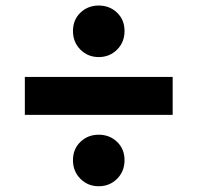

<svg xmlns="http://www.w3.org/2000/svg" viewBox="-20 -732 706 687"><path d="M241.1 -621.1Q241.1 -661.1 267.8 -686.7Q294.4 -712.2 333.3 -712.2Q372.2 -712.2 398.9 -686.7Q425.6 -661.1 425.6 -621.1Q425.6 -581.1 398.9 -554.4Q372.2 -527.8 333.3 -527.8Q294.4 -527.8 267.8 -554.4Q241.1 -581.1 241.1 -621.1ZM597.8 -456.7V-321.1H68.9V-456.7ZM241.1 -158.9Q241.1 -198.9 267.8 -224.4Q294.4 -250 333.3 -250Q372.2 -250 398.9 -224.4Q425.6 -198.9 425.6 -158.9Q425.6 -118.9 398.9 -92.2Q372.2 -65.6 333.3 -65.6Q294.4 -65.6 267.8 -92.2Q241.1 -118.9 241.1 -158.9Z"/></svg>

Font: Paperlogy 8 ExtraBold
Style: Regular
Weight: 800
Designer: redesigned by Lee Juim, glyphs from Gmarket Sans & Montserrat
Foundry: PT&
Version: Version 1.001